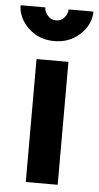

<svg xmlns="http://www.w3.org/2000/svg" viewBox="-86 -756 406 790"><g transform="rotate(5 117.5 -361.5)"><path d="M51.3 0H183.1V-507.8H51.3ZM117.2 -587.9Q161.1 -587.9 195.2 -607.4Q229.2 -627 248.4 -657.7Q267.6 -688.5 267.6 -722.7H165Q165 -705.3 151.9 -689.3Q138.7 -673.3 117.2 -673.3Q96.2 -673.3 82.5 -689.3Q68.8 -705.3 68.8 -722.7H-33.2Q-33.2 -688.5 -13.8 -657.7Q5.6 -627 39.4 -607.4Q73.2 -587.9 117.2 -587.9Z"/></g></svg>

Font: Giphurs
Style: Regular
Weight: 400
Version: Version 2.010